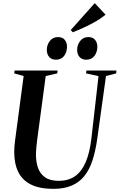

<svg xmlns="http://www.w3.org/2000/svg" viewBox="-20 -1192 761 1222"><path d="M654.5 -708 598.5 -305.5Q587.5 -229 568.2 -170.2Q549 -111.5 516.8 -71.5Q484.5 -31.5 436.2 -10.8Q388 10 320 10Q232 10 177 -17.5Q122 -45 96.2 -97.5Q70.5 -150 70.5 -225Q70.5 -242.5 72 -260.8Q73.5 -279 76 -298.5L130.5 -708L70.5 -725L73 -743H346.5L344.5 -725L271 -708L216.5 -301.5Q213.5 -276 211.2 -252Q209 -228 209 -205.5Q209 -160 222.2 -122.8Q235.5 -85.5 267.2 -63.2Q299 -41 354.5 -41Q414.5 -41 457 -70.2Q499.5 -99.5 525.8 -160.8Q552 -222 562.5 -317.5L607 -707.5L527.5 -725L530 -743H721L719.5 -725ZM336 -812Q309 -812 293.5 -829Q278 -846 278 -874.5Q278 -907 297.5 -931.5Q317 -956 348.5 -956Q378.5 -956 392.5 -938Q406.5 -920 406.5 -895Q406.5 -860.5 388 -836.2Q369.5 -812 336 -812ZM529 -812Q502 -812 486.5 -829Q471 -846 471 -874.5Q471 -907 490.5 -931.5Q510 -956 541.5 -956Q571.5 -956 585.5 -938Q599.5 -920 599.5 -895Q599.5 -860.5 581 -836.2Q562.5 -812 529 -812ZM443.5 -986.5 430 -1000.5 583 -1172 652 -1098.5Q625 -1076 590.2 -1056Q555.5 -1036 517.8 -1018.5Q480 -1001 443.5 -986.5Z"/></svg>

Font: Merriweather 144pt SemiBold
Style: Italic
Weight: 600
Italic angle: -7.8°
Version: Version 2.101